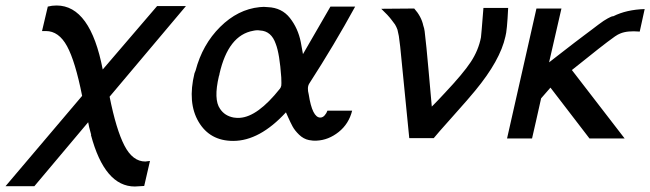

<svg xmlns="http://www.w3.org/2000/svg" viewBox="-20 -504 2367 699"><path d="M0 174 279 -155Q254 -281 224 -336Q194 -391 147 -391H133L154 -480Q169 -484 186 -484Q309 -484 354 -251L552 -482H657L379 -152Q403 -32 433 26Q463 84 509 84Q510 84 517 83Q524 82 526 82L505 173Q477 175 471 175Q361 175 311 -13H312Q303 -45 301 -59L105 174Z M688 -237Q691 -245 692 -247Q717 -342 781.5 -406Q846 -470 925 -478Q941 -480 955 -478Q1006 -476 1035.5 -438.5Q1065 -401 1075 -351L1083 -307Q1096 -329 1138.5 -403Q1181 -477 1183 -480H1273Q1197 -341 1106 -200Q1097 -186 1104 -160Q1117 -76 1146 -76Q1155 -76 1162 -84Q1169 -92 1172 -101H1262Q1250 -53 1213 -23.5Q1176 6 1133 8Q1120 9 1105 6Q1085 2 1069 -13.5Q1053 -29 1045 -44Q1037 -59 1029.5 -76Q1022 -93 1021 -95Q925 9 829 9Q744 9 703 -60.5Q662 -130 688 -237ZM779 -235Q779 -231 777 -227Q757 -142 781 -108Q798 -82 831 -76Q845 -74 853 -75Q918 -79 999 -181Q1002 -184 1004 -192Q1005 -196 1004 -222Q998 -308 984 -344Q968 -391 927 -393Q915 -395 902 -392Q811 -376 779 -235Z M1368 -472Q1388 -472 1428 -472.5Q1468 -473 1488 -473Q1514 -444 1521 -411Q1523 -403 1524 -401Q1524 -400 1526 -390Q1532 -342 1540.5 -245Q1549 -148 1552 -116Q1554 -118 1559.5 -123.5Q1565 -129 1576 -140.5Q1587 -152 1598 -164Q1666 -236 1694 -278.5Q1722 -321 1731 -368Q1732 -373 1740 -475H1830Q1826 -391 1820 -371Q1801 -284 1710 -174Q1689 -148 1629.5 -81.5Q1570 -15 1559 -1H1470L1437 -334Q1436 -340 1434.5 -353.5Q1433 -367 1432 -373L1427 -396Q1423 -407 1418 -415L1406 -431Q1401 -438 1390 -450Z M1826 0 1933 -473H2024L1979 -277Q2002 -295 2028 -315Q2054 -335 2070 -347.5Q2086 -360 2105 -374Q2124 -388 2135 -396.5Q2146 -405 2158 -414Q2170 -423 2177.5 -428Q2185 -433 2192.5 -437Q2200 -441 2204.5 -443Q2209 -445 2213 -445Q2261 -469 2327 -471L2309 -389Q2264 -393 2238 -382Q2230 -379 2219 -371.5Q2208 -364 2191 -351Q2174 -338 2158 -325.5Q2142 -313 2113.5 -290Q2085 -267 2062 -249L2254 0H2126L1984 -185L1950 -146Q1944 -118 1931.5 -63.5Q1919 -9 1917 0Z"/></svg>

Font: Coval
Style: Book Italic
Weight: 350
Foundry: Context Ltd
Version: Version 001.000